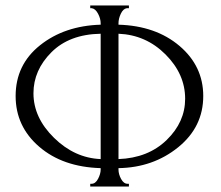

<svg xmlns="http://www.w3.org/2000/svg" viewBox="-20 -680 804 700"><path d="M309 -650V-660H450V-650H442Q429 -648 420.5 -630Q412 -612 412 -595V-590Q548 -586 634.5 -512.5Q721 -439 721 -330Q721 -217 629.5 -143Q538 -69 412 -67V-62Q412 -45 421.5 -27.5Q431 -10 445 -10H450V0H309V-10H314Q328 -10 337.5 -28Q347 -46 347 -62V-67Q209 -71 123 -145Q37 -219 37 -330Q37 -444 126 -515Q215 -586 347 -590V-595Q347 -612 337.5 -630Q328 -648 315 -650ZM102 -340Q102 -251 177 -177.5Q252 -104 347 -100V-557Q233 -555 167.5 -489.5Q102 -424 102 -340ZM655 -320Q655 -410 583.5 -481.5Q512 -553 412 -557V-100Q520 -104 587.5 -169.5Q655 -235 655 -320Z"/></svg>

Font: Forum
Style: Regular
Weight: 400
Designer: Denis Masharov
Foundry: Denis Masharov
Version: Version 1.000